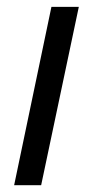

<svg xmlns="http://www.w3.org/2000/svg" viewBox="-20 -545 273 565"><path d="M21.6 0 131.3 -524.7H211.9L101.1 0Z"/></svg>

Font: Mona Sans ExtraLight
Style: Italic
Weight: 200
Italic angle: -11.6951°
Designer: Deni Anggara
Foundry: GitHub
Version: Version 2.000